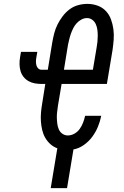

<svg xmlns="http://www.w3.org/2000/svg" viewBox="-20 -763 640 988"><path d="M241 205 275 0Q255 -7 239 -21.5Q223 -36 212.5 -54.5Q202 -73 197 -94.5Q192 -116 190.5 -138.5Q189 -161 191 -184Q193 -207 197 -230L213 -331H195Q177 -331 159.5 -334Q142 -337 127 -345.5Q112 -354 101.5 -367Q91 -380 86 -396.5Q81 -413 80.5 -431Q80 -449 83 -467L88 -496H172L167 -467Q165 -457 165 -446.5Q165 -436 167.5 -426.5Q170 -417 177 -410.5Q184 -404 195 -404H226L249 -545Q253 -568 259 -591.5Q265 -615 276 -637Q287 -659 302.5 -679.5Q318 -700 338 -715Q358 -730 382 -736.5Q406 -743 430 -743Q457 -743 482 -734Q507 -725 524.5 -706.5Q542 -688 551 -663.5Q560 -639 563.5 -613Q567 -587 565 -559.5Q563 -532 559 -505L530 -331H297L278 -218Q276 -202 274 -186.5Q272 -171 272.5 -155.5Q273 -140 275 -125Q277 -110 283 -96.5Q289 -83 301.5 -74.5Q314 -66 329 -66Q347 -66 363.5 -75.5Q380 -85 390.5 -100Q401 -115 407.5 -132Q414 -149 418 -167H501Q495 -138 484 -111Q473 -84 455 -59.5Q437 -35 411.5 -17Q386 1 358 6L325 205ZM309 -404H458L477 -517Q480 -533 481.5 -548.5Q483 -564 483 -579.5Q483 -595 481 -610Q479 -625 473 -638.5Q467 -652 455 -661Q443 -670 428 -670Q413 -670 399 -662.5Q385 -655 374.5 -643.5Q364 -632 357 -618Q350 -604 345 -590Q340 -576 336.5 -561.5Q333 -547 330 -533Z"/></svg>

Font: Iosevka Slab Extended Oblique
Style: Regular
Weight: 400
Width: 7
Italic angle: -9°
Monospace: yes
Designer: Belleve Invis
Foundry: Belleve Invis
Version: Version 11.1.0; ttfautohint (v1.8.3)